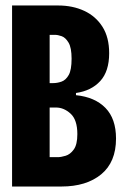

<svg xmlns="http://www.w3.org/2000/svg" viewBox="-20 -680 450 700"><path d="M24 0V-660H192Q245 -660 287 -640.5Q329 -621 353.5 -582.5Q378 -544 378 -486Q378 -420 345.5 -384.5Q313 -349 257 -341V-333Q326 -326 364.5 -286.5Q403 -247 403 -175Q403 -89 349 -44.5Q295 0 204 0ZM161 -377H174Q189 -377 204.5 -382.5Q220 -388 230.5 -406.5Q241 -425 241 -466Q241 -506 230 -524.5Q219 -543 205 -548Q191 -553 180 -553H161ZM161 -107H191Q202 -107 219 -112Q236 -117 249 -135Q262 -153 262 -191Q262 -243 237.5 -265.5Q213 -288 184 -288H161Z"/></svg>

Font: Bricolage Grotesque 48pt Condensed Bricolage Grotesque 48pt Condensed Regular
Style: Bold
Weight: 700
Width: 3
Designer: Mathieu Triay
Foundry: Atelier Triay
Version: Version 1.000; ttfautohint (v1.8.4.7-5d5b);gftools[0.9.32]